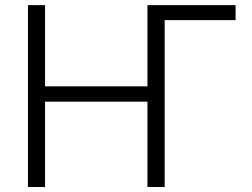

<svg xmlns="http://www.w3.org/2000/svg" viewBox="-20 -748 1009 768"><path d="M922.4 -727.5V-667.5H614.3L572.8 -727.5ZM91.8 0V-727.5H160.2V-402.8H569.8V-727.5H638.7V0H569.8V-341.3H160.2V0Z"/></svg>

Font: Inter 18pt Light
Style: Regular
Weight: 300
Designer: Rasmus Andersson
Foundry: rsms
Version: Version 4.001;git-66647c0bb